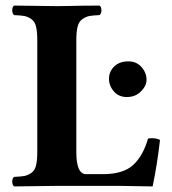

<svg xmlns="http://www.w3.org/2000/svg" viewBox="-20 -667 617 689"><path d="M371.1 -384.8Q371.1 -409.7 389.6 -428.2Q408.2 -446.8 440.9 -446.8Q469.7 -446.8 487.8 -426.3Q505.9 -405.8 505.9 -380.9Q505.9 -358.9 485.8 -338.9Q465.8 -318.8 435.1 -318.8Q406.2 -318.8 388.7 -338.9Q371.1 -358.9 371.1 -384.8ZM349.1 -42Q422.4 -42 458.3 -75.4Q494.1 -108.9 511.2 -169.9Q536.1 -173.8 554.2 -165Q544.4 -78.1 527.8 2Q437 0 408.2 0H184.6Q146 0 30.8 2Q23.9 -2.9 23.9 -15.4Q23.9 -27.8 30.8 -32.2Q55.7 -33.2 67.9 -35.6Q80.1 -38.1 92.5 -46.6Q105 -55.2 109.4 -73.5Q113.8 -91.8 113.8 -122.1V-522.9Q113.8 -552.7 109.4 -571.3Q105 -589.8 92.5 -598.4Q80.1 -606.9 68.1 -609.4Q56.2 -611.8 30.8 -612.8Q23.9 -617.7 23.9 -630.4Q23.9 -643.1 30.8 -647Q144.5 -645 185.1 -645Q203.1 -645 221.7 -645.5Q240.2 -646 272.7 -646.5Q305.2 -647 336.9 -647Q343.8 -643.1 344 -630.6Q344.2 -618.2 336.9 -612.8Q312 -611.8 300 -609.4Q288.1 -606.9 275.6 -598.4Q263.2 -589.8 258.5 -571.5Q253.9 -553.2 253.9 -522.9V-121.1Q253.9 -42 289.1 -42Z"/></svg>

Font: Linux Libertine
Style: Bold
Weight: 700
Designer: Philipp H. Poll
Foundry: Philipp H. Poll
Version: Version 5.0.3